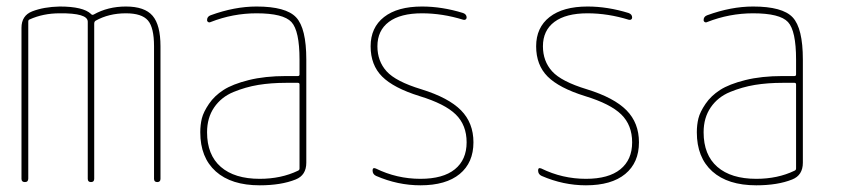

<svg xmlns="http://www.w3.org/2000/svg" viewBox="-20 -550 2540 580"><path d="M44.9 -9.8V-465.8Q44.9 -502.9 77.1 -515.6Q112.3 -529.3 160.2 -530.3Q231.4 -530.3 254.9 -507.8Q257.8 -503.9 262.7 -505.9Q305.7 -530.3 360.4 -530.3Q417 -530.3 440.9 -502.4Q464.8 -474.6 464.8 -410.2V-9.8Q464.8 0 455.1 0Q445.3 0 445.3 -9.8V-410.2Q445.3 -466.8 426.8 -488.3Q408.2 -509.8 360.4 -509.8Q308.6 -509.8 268.6 -487.3Q264.6 -484.4 264.6 -478.5V-9.8Q264.6 0 254.9 0Q245.1 0 245.1 -9.8V-484.4Q245.1 -510.7 160.2 -509.8Q110.4 -509.8 69.3 -491.2Q65.4 -490.2 65.4 -484.4V-10.7Q65.4 0 55.2 0Q44.9 0 44.9 -9.8Z M884.8 -41V-294.9Q884.8 -299.8 879.9 -299.8H844.7Q798.8 -299.8 760.3 -293.5Q721.7 -287.1 685.1 -272Q648.4 -256.8 627 -225.6Q605.5 -194.3 605.5 -150.4Q605.5 -82 647 -45.9Q688.5 -9.8 764.6 -9.8Q829.1 -9.8 879.9 -34.2Q884.8 -36.1 884.8 -41ZM879.9 -320.3Q884.8 -320.3 884.8 -325.2V-370.1Q884.8 -457 860.4 -483.4Q835.9 -509.8 754.9 -509.8Q683.6 -509.8 616.2 -483.4Q612.3 -481.4 608.9 -483.4Q605.5 -485.4 605.5 -489.3Q605.5 -500 616.2 -503.9Q688.5 -530.3 754.9 -530.3Q843.8 -530.3 874.5 -497.6Q905.3 -464.8 905.3 -370.1V-58.6Q905.3 -20.5 873 -7.8Q829.1 9.8 764.6 9.8Q678.7 9.8 631.8 -32.2Q585 -74.2 585 -150.4Q585 -172.9 589.8 -192.4Q594.7 -211.9 611.3 -236.3Q627.9 -260.7 655.3 -278.3Q682.6 -295.9 731.4 -308.1Q780.3 -320.3 844.7 -320.3Z M1247.1 -259.8Q1168.9 -284.2 1134.3 -318.8Q1099.6 -353.5 1099.6 -410.2Q1099.6 -466.8 1140.1 -498.5Q1180.7 -530.3 1254.9 -530.3Q1315.4 -530.3 1378.9 -510.7Q1389.6 -506.8 1389.6 -497.1Q1389.6 -493.2 1386.7 -491.2Q1383.8 -489.3 1379.9 -490.2Q1316.4 -509.8 1254.9 -509.8Q1189.5 -509.8 1154.8 -483.9Q1120.1 -458 1120.1 -410.2Q1120.1 -365.2 1147.9 -334.5Q1175.8 -303.7 1252.9 -280.3Q1335 -254.9 1372.6 -216.8Q1410.2 -178.7 1410.2 -120.1Q1410.2 -58.6 1368.7 -24.4Q1327.1 9.8 1250 9.8Q1181.6 9.8 1116.2 -18.6Q1105.5 -23.4 1105.5 -35.2Q1105.5 -44.9 1115.2 -41Q1178.7 -9.8 1250 -9.8Q1318.4 -9.8 1354 -38.6Q1389.6 -67.4 1389.6 -120.1Q1389.6 -171.9 1356.9 -204.1Q1324.2 -236.3 1247.1 -259.8Z M1747.1 -259.8Q1668.9 -284.2 1634.3 -318.8Q1599.6 -353.5 1599.6 -410.2Q1599.6 -466.8 1640.1 -498.5Q1680.7 -530.3 1754.9 -530.3Q1815.4 -530.3 1878.9 -510.7Q1889.6 -506.8 1889.6 -497.1Q1889.6 -493.2 1886.7 -491.2Q1883.8 -489.3 1879.9 -490.2Q1816.4 -509.8 1754.9 -509.8Q1689.5 -509.8 1654.8 -483.9Q1620.1 -458 1620.1 -410.2Q1620.1 -365.2 1647.9 -334.5Q1675.8 -303.7 1752.9 -280.3Q1835 -254.9 1872.6 -216.8Q1910.2 -178.7 1910.2 -120.1Q1910.2 -58.6 1868.7 -24.4Q1827.1 9.8 1750 9.8Q1681.6 9.8 1616.2 -18.6Q1605.5 -23.4 1605.5 -35.2Q1605.5 -44.9 1615.2 -41Q1678.7 -9.8 1750 -9.8Q1818.4 -9.8 1854 -38.6Q1889.6 -67.4 1889.6 -120.1Q1889.6 -171.9 1856.9 -204.1Q1824.2 -236.3 1747.1 -259.8Z M2384.8 -41V-294.9Q2384.8 -299.8 2379.9 -299.8H2344.7Q2298.8 -299.8 2260.3 -293.5Q2221.7 -287.1 2185.1 -272Q2148.4 -256.8 2127 -225.6Q2105.5 -194.3 2105.5 -150.4Q2105.5 -82 2147 -45.9Q2188.5 -9.8 2264.6 -9.8Q2329.1 -9.8 2379.9 -34.2Q2384.8 -36.1 2384.8 -41ZM2379.9 -320.3Q2384.8 -320.3 2384.8 -325.2V-370.1Q2384.8 -457 2360.4 -483.4Q2335.9 -509.8 2254.9 -509.8Q2183.6 -509.8 2116.2 -483.4Q2112.3 -481.4 2108.9 -483.4Q2105.5 -485.4 2105.5 -489.3Q2105.5 -500 2116.2 -503.9Q2188.5 -530.3 2254.9 -530.3Q2343.8 -530.3 2374.5 -497.6Q2405.3 -464.8 2405.3 -370.1V-58.6Q2405.3 -20.5 2373 -7.8Q2329.1 9.8 2264.6 9.8Q2178.7 9.8 2131.8 -32.2Q2085 -74.2 2085 -150.4Q2085 -172.9 2089.8 -192.4Q2094.7 -211.9 2111.3 -236.3Q2127.9 -260.7 2155.3 -278.3Q2182.6 -295.9 2231.4 -308.1Q2280.3 -320.3 2344.7 -320.3Z"/></svg>

Font: Rounded-X Mgen+ 1mn thin
Style: Regular
Weight: 100
Designer: [Source Han Sans]
Ryoko NISHIZUKA  (kana & ideographs); Paul D. Hunt (Latin, Greek & Cyrillic); Wenlong ZHANG  (bopomofo
Version: Version 1.059.20150602